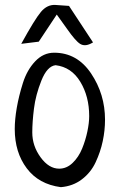

<svg xmlns="http://www.w3.org/2000/svg" viewBox="-20 -733 486 781"><path d="M40 -208Q40 -247.1 48.3 -294.9Q56.6 -342.8 73.2 -395.5Q89.8 -448.2 123 -483.4Q156.2 -518.6 200.2 -518.6Q293.9 -518.6 350.6 -434.1Q407.2 -349.6 407.2 -246.1Q407.2 -202.1 397.9 -158.7Q388.7 -115.2 369.1 -73.2Q349.6 -31.2 313 -3.4Q276.4 24.4 227.5 28.3Q137.7 16.6 88.9 -48.3Q40 -113.3 40 -208ZM206.1 -467.8Q171.9 -463.9 148.4 -405.3Q125 -346.7 118.2 -291.5Q111.3 -236.3 111.3 -194.3Q111.3 -139.6 145 -93.3Q178.7 -46.9 220.7 -46.9Q251 -46.9 275.4 -70.3Q299.8 -93.8 314 -128.4Q328.1 -163.1 335.4 -198.2Q342.8 -233.4 342.8 -260.7Q342.8 -340.8 306.6 -400.4Q270.5 -460 206.1 -467.8ZM205.1 -712.9 260.7 -709 358.4 -560.5 349.6 -555.7Q324.2 -543 305.7 -554.7Q287.1 -566.4 252.9 -615.2L210.9 -673.8L137.7 -563.5L66.4 -554.7Q121.1 -654.3 146.5 -684.6Q171.9 -714.8 205.1 -712.9Z"/></svg>

Font: Neucha
Style: Regular
Weight: 400
Designer: Jovanny Lemonad
Foundry: Jovanny Lemonad
Version: Version 001.001